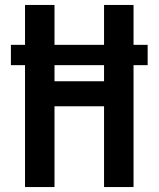

<svg xmlns="http://www.w3.org/2000/svg" viewBox="-20 -755 640 775"><path d="M81 0V-492H24V-574H81V-735H200V-574H400V-735H519V-574H576V-492H519V0H400V-326H200V0ZM200 -427H400V-492H200Z"/></svg>

Font: Iosevka Custom Extended
Style: Bold
Weight: 700
Width: 7
Monospace: yes
Designer: Belleve Invis
Foundry: Belleve Invis
Version: Version 11.2.4; ttfautohint (v1.8.4)